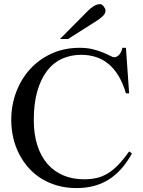

<svg xmlns="http://www.w3.org/2000/svg" viewBox="-20 -914 708 949"><path d="M632.3 -155.3Q607.9 -111.8 579.6 -79.8Q551.3 -47.9 517.6 -26.6Q483.9 -5.4 444.3 5.1Q404.8 15.6 357.9 15.6Q307.1 15.6 263.7 3.2Q220.2 -9.3 184.3 -31.5Q148.4 -53.7 120.8 -85Q93.3 -116.2 74.2 -153.6Q55.2 -190.9 45.4 -233.6Q35.6 -276.4 35.6 -321.3Q35.6 -393.6 59.8 -458.3Q84 -522.9 128.2 -571.8Q172.4 -620.6 234.9 -649.2Q297.4 -677.7 373.5 -677.7Q411.1 -677.7 439.7 -670.4Q468.3 -663.1 489 -654.5Q509.8 -646 523.4 -638.7Q537.1 -631.3 544.4 -631.3Q557.6 -631.3 568.6 -642.8Q579.6 -654.3 585 -677.7H602.5L618.2 -452.6H602.5Q587.4 -503.4 565.4 -539.6Q543.5 -575.7 515.4 -598.6Q487.3 -621.6 453.6 -632.3Q419.9 -643.1 381.3 -643.1Q330.1 -643.1 287.1 -623.8Q244.1 -604.5 213.1 -564.5Q182.1 -524.4 164.6 -463.9Q147 -403.3 147 -320.3Q147 -249.5 164.8 -194.8Q182.6 -140.1 215.3 -103Q248 -65.9 293.7 -46.9Q339.4 -27.8 395.5 -27.8Q428.2 -27.8 456.1 -33.9Q483.9 -40 510.3 -55.4Q536.6 -70.8 562.7 -97.4Q588.9 -124 618.2 -165.5ZM501.5 -861.8Q501.5 -847.7 489 -835.4Q476.6 -823.2 460.9 -813L316.4 -721.2H276.4L415 -860.8Q427.7 -874 443.6 -883.8Q459.5 -893.6 475.6 -893.6Q479.5 -893.6 483.9 -890.6Q488.3 -887.7 492.2 -882.8Q496.1 -877.9 498.8 -872.3Q501.5 -866.7 501.5 -861.8Z"/></svg>

Font: Doulos SIL Eur
Style: Regular
Weight: 400
Designer: Walt Agee, Victor Gaultney, Peter Martin, Debbi Hosken, Becca Hirsbrunner
Foundry: SIL International
Version: Version 5.000